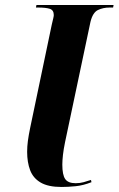

<svg xmlns="http://www.w3.org/2000/svg" viewBox="-20 -734 472 764"><path d="M225 10Q172 10 142 -7.5Q112 -25 100 -56.5Q88 -88 88 -130Q88 -151 91 -173.5Q94 -196 100 -225L186 -636Q190 -653 192 -661.5Q194 -670 194 -674Q194 -694 178 -699Q162 -704 132 -704H123L125 -714H432L430 -704H416Q390 -704 369.5 -694Q349 -684 340 -647L239 -169Q233 -140 230.5 -117.5Q228 -95 228 -79Q228 -38 239.5 -21.5Q251 -5 281 -5Q298 -5 312.5 -9Q327 -13 342 -18L344 -9Q311 4 280.5 7Q250 10 225 10Z"/></svg>

Font: Noto Serif Display ExtraCondensed ExtraBold
Style: Italic
Weight: 800
Width: 2
Italic angle: -12°
Designer: Monotype Design Team
Foundry: Monotype Imaging Inc.
Version: Version 2.009